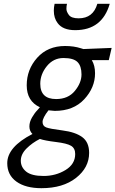

<svg xmlns="http://www.w3.org/2000/svg" viewBox="-20 -751 605 1006"><path d="M197 235Q114 235 66 200.5Q18 166 18 104Q18 19 150 -49Q134 -65 134 -88.5Q134 -112 148 -136Q162 -160 176 -174L189 -189Q120 -221 120 -304Q120 -387 175 -448.5Q230 -510 321 -510Q367 -510 404 -498L417 -494L565 -500L550 -436H461Q478 -408 478 -367Q478 -292 421.5 -231Q365 -170 267 -170L234 -173Q203 -133 203 -112Q203 -91 222 -83.5Q241 -76 308 -67.5Q375 -59 411 -32.5Q447 -6 447 50Q447 127 378.5 181Q310 235 197 235ZM374 56Q374 26 352.5 13Q331 0 273 -7Q215 -14 189 -23Q149 -3 119 27Q89 57 89 91Q89 125 117 148Q145 171 208.5 171Q272 171 323 140Q374 109 374 56ZM274 -232Q337 -232 372 -274.5Q407 -317 407 -361Q407 -405 386 -426Q365 -447 312.5 -447Q260 -447 225.5 -404.5Q191 -362 191 -312Q191 -232 274 -232ZM331 -731Q328 -719 328 -704.5Q328 -690 341 -672.5Q354 -655 392 -655Q468 -655 490 -731H555Q515 -593 374 -593Q309 -593 282 -630Q262 -656 262 -695Q262 -712 266 -731Z"/></svg>

Font: TitilliumWebItalic
Style: Italic
Weight: 400
Italic angle: -13°
Version: Version 1.001;PS 57.000;hotconv 1.0.70;makeotf.lib2.5.55311